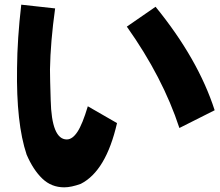

<svg xmlns="http://www.w3.org/2000/svg" viewBox="-20 -745 942 822"><path d="M255 57Q200 57 161 19.5Q122 -18 94 -83Q49 -217 53 -454Q54 -579 71 -725L216 -709Q196 -565 194 -448Q194 -412 197 -317Q201 -148 266 -148Q290 -148 311.5 -180.5Q333 -213 356 -290L481 -218Q434 -13 326 42Q285 57 255 57ZM748 -197Q677 -414 523 -631L646 -716Q828 -493 899 -273Z"/></svg>

Font: KN Bobohei
Style: Bold
Weight: 700
Designer: Kingnam Type Foundry
Version: Version 1.710;March 18, 2023